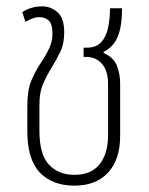

<svg xmlns="http://www.w3.org/2000/svg" viewBox="-20 -574 470 604"><path d="M214 10Q145 10 105.5 -31Q66 -72 66 -161V-240Q66 -290 78 -319Q90 -348 107 -374Q125 -401 135 -422.5Q145 -444 145 -468Q145 -499 133 -509.5Q121 -520 104 -520Q92 -520 80 -515Q68 -510 60 -505L50 -536Q78 -554 113 -554Q140 -554 161 -535.5Q182 -517 182 -472Q182 -436 169.5 -410.5Q157 -385 141 -359Q124 -331 114 -306.5Q104 -282 104 -242V-163Q104 -88 134 -56Q164 -24 214 -24Q267 -24 293.5 -57.5Q320 -91 320 -149V-309Q320 -352 300.5 -373.5Q281 -395 252 -395H243V-424H253Q282 -424 298 -441Q314 -458 320 -486.5Q326 -515 326 -548H364Q364 -492 350.5 -459Q337 -426 306 -411V-407Q337 -394 347.5 -368Q358 -342 358 -310V-147Q358 -72 320 -31Q282 10 214 10Z"/></svg>

Font: Noto Sans Thai Cond ExtLt
Style: Regular
Weight: 200
Width: 3
Designer: Monotype Design Team
Foundry: Monotype Imaging Inc.
Version: Version 2.002; ttfautohint (v1.8.4.7-5d5b)